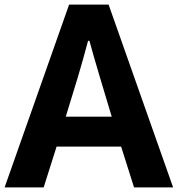

<svg xmlns="http://www.w3.org/2000/svg" viewBox="-24 -820 777 840"><path d="M263.7 -309.6H464.8L414.1 -478.5Q383.8 -580.1 367.2 -641.6H361.3Q338.9 -556.6 315.4 -478.5ZM-3.9 0 278.3 -799.8H451.2L733.4 0H562.5L505.9 -178.7H223.6L167 0Z"/></svg>

Font: Gothic A1 Black
Style: Regular
Weight: 900
Version: Version 2.50